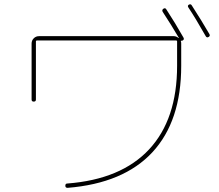

<svg xmlns="http://www.w3.org/2000/svg" viewBox="-20 -862 1040 911"><path d="M956.1 -690.4Q906.2 -778.3 874 -826.2Q868.2 -835 876 -839.8Q884.8 -844.7 889.6 -836.9Q937.5 -762.7 973.6 -700.2Q978.5 -691.4 969.7 -686.5Q960.9 -681.6 956.1 -690.4ZM129.9 -389.6V-655.3Q129.9 -669.9 140.1 -680.2Q150.4 -690.4 165 -690.4H804.7Q816.4 -690.4 827.1 -681.6H829.1Q792 -745.1 752 -805.7Q747.1 -814.5 754.9 -820.3Q763.7 -826.2 768.6 -818.4Q811.5 -752.9 850.6 -683.6Q855.5 -674.8 846.7 -669.9Q841.8 -668 839.8 -668.9Q837.9 -668.9 837.9 -667Q839.8 -663.1 839.8 -655.3V-549.8Q839.8 -287.1 703.1 -139.6Q566.4 7.8 300.8 29.3Q290 29.3 290 19.5Q290 8.8 298.8 8.8Q554.7 -10.7 687.5 -153.3Q820.3 -295.9 820.3 -549.8V-665Q820.3 -669.9 815.4 -669.9H155.3Q150.4 -669.9 150.4 -665V-389.6Q150.4 -379.9 140.1 -379.9Q129.9 -379.9 129.9 -389.6Z"/></svg>

Font: Rounded-X Mgen+ 1mn thin
Style: Regular
Weight: 100
Designer: [Source Han Sans]
Ryoko NISHIZUKA  (kana & ideographs); Paul D. Hunt (Latin, Greek & Cyrillic); Wenlong ZHANG  (bopomofo
Version: Version 1.059.20150602